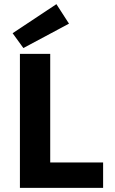

<svg xmlns="http://www.w3.org/2000/svg" viewBox="-20 -914 558 934"><path d="M76.9 0V-651.8H224.3V-123.6H481.6V0ZM93.7 -680.3 41.4 -752.4 254.4 -893.8 315.6 -798.9Z"/></svg>

Font: Source Sans Variable
Style: Regular
Weight: 200
Designer: Paul D. Hunt
Foundry: Adobe Systems Incorporated
Version: Version 3.006;hotconv 1.0.111;makeotfexe 2.5.65597